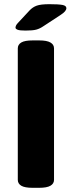

<svg xmlns="http://www.w3.org/2000/svg" viewBox="-20 -895 342 917"><path d="M136 2Q98 2 81.5 -8Q65 -18 65 -36V-664Q65 -682 81.5 -692Q98 -702 136 -702H167Q204 -702 221 -692Q238 -682 238 -664V-36Q238 -18 221 -8Q204 2 167 2ZM102 -749Q74 -749 64 -753Q54 -757 54 -763Q54 -767 56.5 -773Q59 -779 68 -788L121 -845Q136 -861 155.5 -868Q175 -875 216 -875Q259 -875 278 -871.5Q297 -868 297 -856Q297 -849 290.5 -841Q284 -833 267 -822L186 -769Q170 -758 153 -753.5Q136 -749 102 -749Z"/></svg>

Font: Asap Semi Expanded ExtraBold
Style: Regular
Weight: 800
Width: 6
Designer: Pablo Cosgaya
Foundry: Omnibus-Type
Version: Version 3.001; ttfautohint (v1.8.4.7-5d5b)